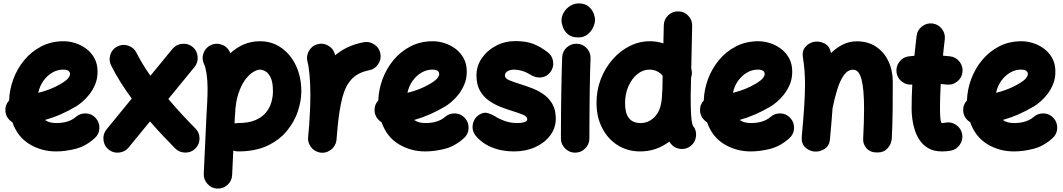

<svg xmlns="http://www.w3.org/2000/svg" viewBox="-20 -815 6259 1130"><path d="M537.6 -2Q485.4 45.4 425.5 60.8Q365.7 76.2 310.1 76.2Q224.6 76.2 154.1 33.7Q83.5 -8.8 52.7 -95.7Q35.6 -106 24.4 -123Q13.2 -140.1 11.7 -161.6Q9.3 -197.8 33.7 -224.1Q35.6 -287.1 58.3 -348.9Q81.1 -410.6 122.8 -461.2Q164.6 -511.7 223.1 -542Q281.7 -572.3 355.5 -572.3Q387.7 -572.3 422.4 -561.5Q457 -550.8 487.1 -528.6Q517.1 -506.3 535.6 -472.7Q554.2 -439 554.2 -393.1Q554.2 -352.5 540.3 -318.8Q526.4 -285.2 505.6 -259Q484.9 -232.9 464.1 -215.6Q443.4 -198.2 429.7 -189.9Q384.8 -163.1 338.9 -142.8Q293 -122.6 244.6 -108.9Q270 -90.8 310.1 -90.8Q349.1 -90.8 378.2 -100.3Q407.2 -109.9 425.3 -126Q451.2 -148.9 485.8 -147.5Q520.5 -146 543.5 -120.1Q566.4 -94.7 564.9 -59.8Q563.5 -24.9 537.6 -2ZM350.6 -405.3Q318.8 -405.3 288.8 -388.2Q258.8 -371.1 236.3 -340.3Q213.9 -309.6 205.1 -268.6Q280.3 -287.1 337.4 -321.3Q372.1 -341.8 382.1 -355.7Q392.1 -369.6 392.1 -378.9Q392.1 -405.3 350.6 -405.3Z M618.7 64.9Q592.3 43.5 588.9 8.3Q585.4 -26.9 606.9 -53.2L755.4 -234.9Q720.2 -282.7 689.2 -332Q658.2 -381.3 633.8 -430.2Q618.7 -460.9 629.6 -493.9Q640.6 -526.9 671.4 -542Q702.1 -557.1 735.1 -546.1Q768.1 -535.2 783.2 -504.4Q799.3 -472.2 820.1 -438Q840.8 -403.8 865.2 -369.1L995.1 -527.3Q1016.6 -553.7 1051.8 -557.1Q1086.9 -560.5 1113.3 -539.1Q1139.6 -517.6 1143.1 -482.4Q1146.5 -447.3 1125 -420.9L970.7 -232.4Q1010.7 -185.1 1051.5 -140.9Q1092.3 -96.7 1129.9 -59.1Q1154.3 -35.2 1154.3 -0.2Q1154.3 34.7 1129.9 59.1Q1106 83 1071 83Q1036.1 83 1011.7 59.1Q976.6 23.9 938.7 -16.4Q900.9 -56.6 862.8 -100.6L736.8 53.2Q715.3 79.6 680.2 83Q645 86.4 618.7 64.9Z M1258.8 294.9Q1224.6 293.5 1201.2 267.6Q1177.7 241.7 1179.2 207.5L1194.8 -128.4Q1197.8 -176.3 1199.7 -217.5Q1201.7 -258.8 1201.7 -294.4Q1201.7 -342.3 1195.6 -381.6Q1189.5 -420.9 1181.2 -437Q1166 -467.8 1177.2 -500.7Q1188.5 -533.7 1219.2 -548.8Q1250 -564 1283.2 -553Q1316.4 -542 1331.5 -511.2Q1334 -506.8 1335.9 -502Q1372.1 -535.6 1416 -554Q1460 -572.3 1509.3 -572.3Q1581.1 -572.3 1636 -533.4Q1690.9 -494.6 1722.2 -428Q1753.4 -361.3 1753.4 -277.3Q1753.4 -221.7 1733.2 -160.4Q1712.9 -99.1 1668.9 -45.2Q1625 8.8 1554 42.5Q1482.9 76.2 1381.3 76.2Q1366.7 76.2 1353 71.3L1346.2 215.3Q1344.7 249.5 1319.1 272.9Q1293.5 296.4 1258.8 294.9ZM1361.8 -118.7 1360.4 -88.4Q1370.6 -90.8 1381.3 -90.8Q1442.9 -90.8 1482.9 -107.9Q1522.9 -125 1545.4 -152.8Q1567.9 -180.7 1577.1 -213.4Q1586.4 -246.1 1586.4 -277.3Q1586.4 -331.1 1573 -358.6Q1559.6 -386.2 1541.5 -395.8Q1523.4 -405.3 1509.3 -405.3Q1494.6 -405.3 1471.7 -392.1Q1448.7 -378.9 1425 -348.4Q1401.4 -317.9 1383.8 -266.6Q1366.2 -215.3 1363.3 -138.7Q1363.3 -134.3 1362.3 -129.9Q1362.3 -123.5 1361.8 -118.7Z M1868.7 83.5Q1858.9 82.5 1849.6 79.1Q1849.6 79.1 1849.1 79.1Q1848.6 78.6 1847.7 78.6Q1814.9 65.9 1800.8 34.2Q1800.8 34.2 1800.3 34.2Q1800.3 33.7 1799.8 32.7Q1791 13.2 1793.5 -8.3Q1793.9 -11.2 1793.9 -14.6Q1795.4 -30.8 1796.9 -47.6Q1798.3 -64.5 1799.8 -81.1Q1802.7 -122.6 1804.7 -168.7Q1806.6 -214.8 1806.6 -259.8Q1806.6 -320.8 1801.8 -373.8Q1796.9 -426.8 1790 -450.2Q1780.8 -482.9 1797.4 -513.9Q1814 -544.9 1846.7 -554.2Q1879.4 -564 1910.2 -547.4Q1940.9 -530.8 1950.2 -498Q1951.7 -493.7 1952.6 -489.7Q1984.4 -516.6 2025.6 -536.4Q2066.9 -556.2 2120.1 -566.4Q2153.8 -572.8 2183.1 -553.2Q2212.4 -533.7 2218.8 -500Q2225.1 -466.3 2205.6 -437Q2186 -407.7 2152.3 -401.4Q2085.4 -388.2 2048.8 -348.4Q2012.2 -308.6 1994.6 -239.7Q1977.1 -170.9 1967.3 -71.3Q1964.4 -28.3 1960.4 8.3Q1959.5 18.1 1956.1 27.3Q1956.1 27.3 1956.1 27.8Q1955.6 28.3 1955.6 29.3Q1942.9 62 1911.1 76.2Q1911.1 76.2 1911.1 76.7Q1910.6 76.7 1909.7 77.1Q1890.1 85.9 1868.7 83.5Z M2710.4 -2Q2658.2 45.4 2598.4 60.8Q2538.6 76.2 2482.9 76.2Q2397.5 76.2 2326.9 33.7Q2256.3 -8.8 2225.6 -95.7Q2208.5 -106 2197.3 -123Q2186 -140.1 2184.6 -161.6Q2182.1 -197.8 2206.5 -224.1Q2208.5 -287.1 2231.2 -348.9Q2253.9 -410.6 2295.7 -461.2Q2337.4 -511.7 2396 -542Q2454.6 -572.3 2528.3 -572.3Q2560.5 -572.3 2595.2 -561.5Q2629.9 -550.8 2659.9 -528.6Q2689.9 -506.3 2708.5 -472.7Q2727.1 -439 2727.1 -393.1Q2727.1 -352.5 2713.1 -318.8Q2699.2 -285.2 2678.5 -259Q2657.7 -232.9 2637 -215.6Q2616.2 -198.2 2602.5 -189.9Q2557.6 -163.1 2511.7 -142.8Q2465.8 -122.6 2417.5 -108.9Q2442.9 -90.8 2482.9 -90.8Q2522 -90.8 2551 -100.3Q2580.1 -109.9 2598.1 -126Q2624 -148.9 2658.7 -147.5Q2693.4 -146 2716.3 -120.1Q2739.3 -94.7 2737.8 -59.8Q2736.3 -24.9 2710.4 -2ZM2523.4 -405.3Q2491.7 -405.3 2461.7 -388.2Q2431.6 -371.1 2409.2 -340.3Q2386.7 -309.6 2377.9 -268.6Q2453.1 -287.1 2510.3 -321.3Q2544.9 -341.8 2554.9 -355.7Q2564.9 -369.6 2564.9 -378.9Q2564.9 -405.3 2523.4 -405.3Z M3218.8 -390.1Q3197.8 -363.3 3165.8 -359.4Q3133.8 -355.5 3102.1 -375Q3076.2 -391.1 3052 -398.2Q3027.8 -405.3 3007.8 -405.3Q2982.4 -405.3 2967 -395.8Q2951.7 -386.2 2951.7 -370.6Q2951.7 -353.5 2976.6 -343Q3001.5 -332.5 3037.6 -321.3Q3070.8 -311 3107.9 -297.1Q3145 -283.2 3177.5 -261Q3210 -238.8 3230.5 -203.9Q3251 -168.9 3251 -116.7Q3251 -62 3218.5 -18.3Q3186 25.4 3130.4 50.8Q3074.7 76.2 3004.9 76.2Q2930.2 76.2 2870.4 50.5Q2810.5 24.9 2774.9 -22.5Q2755.9 -50.8 2762.9 -85.2Q2770 -119.6 2798.3 -138.7Q2826.7 -157.2 2852.1 -149.2Q2877.4 -141.1 2894.5 -129.9Q2917.5 -114.7 2951.4 -102.8Q2985.4 -90.8 3024.9 -90.8Q3046.9 -90.8 3064.9 -95.7Q3083 -100.6 3083 -112.8Q3083 -129.4 3059.1 -139.4Q3035.2 -149.4 3000 -160.2Q2966.8 -170.4 2929.4 -184.6Q2892.1 -198.7 2858.9 -221.7Q2825.7 -244.6 2804.9 -280.8Q2784.2 -316.9 2784.2 -371.1Q2784.2 -426.3 2815.4 -472.2Q2846.7 -518.1 2899.2 -545.7Q2951.7 -573.2 3014.2 -573.2Q3075.7 -573.2 3118.2 -556.9Q3160.6 -540.5 3203.6 -507.3Q3231 -486.3 3235.4 -451.9Q3239.7 -417.5 3218.8 -390.1Z M3284.7 -694.8Q3284.7 -719.7 3298.6 -742.7Q3312.5 -765.6 3335.7 -780.3Q3358.9 -794.9 3386.2 -794.9Q3421.4 -794.9 3442.4 -778.1Q3463.4 -761.2 3472.7 -738.5Q3481.9 -715.8 3481.9 -698.2Q3481.9 -678.7 3470.9 -654.3Q3460 -629.9 3438 -612.3Q3416 -594.7 3383.8 -594.7Q3345.2 -594.7 3323.7 -612.5Q3302.2 -630.4 3293.5 -653.8Q3284.7 -677.2 3284.7 -694.8ZM3376 -557.6Q3410.6 -556.2 3433.8 -530.5Q3457 -504.9 3455.6 -470.2Q3454.1 -437 3452.9 -388.9Q3451.7 -340.8 3450.9 -286.1Q3450.2 -231.4 3449.7 -177.2Q3449.2 -123 3449 -76.7Q3448.7 -30.3 3448.7 0Q3448.7 34.2 3424.1 58.8Q3399.4 83.5 3364.7 83.5Q3330.6 83.5 3305.9 58.8Q3281.2 34.2 3281.2 0Q3281.2 -31.2 3281.5 -77.6Q3281.7 -124 3282.2 -178.5Q3282.7 -232.9 3283.7 -288.3Q3284.7 -343.8 3285.9 -393.1Q3287.1 -442.4 3288.6 -478Q3290 -512.7 3315.9 -535.9Q3341.8 -559.1 3376 -557.6Z M3804.7 -572.3Q3846.2 -572.3 3884.3 -559.6L3886.7 -666.5Q3887.7 -701.2 3912.8 -725.1Q3938 -749 3972.2 -748Q4006.8 -747.6 4030.8 -722.4Q4054.7 -697.3 4053.7 -662.6L4048.3 -411.1Q4056.6 -385.7 4047.4 -358.9L4044.9 -248.5Q4044.9 -172.9 4047.6 -136.7Q4050.3 -100.6 4053.5 -89.1Q4056.6 -77.6 4058.1 -75.2Q4080.1 -48.8 4076.4 -13.9Q4072.8 21 4046.4 43Q4020 64.9 3984.9 61.5Q3949.7 58.1 3928.2 31.2Q3923.3 24.9 3918.9 18.6Q3842.8 76.2 3747.6 76.2Q3673.3 76.2 3615.2 39.6Q3557.1 2.9 3523.9 -61.8Q3490.7 -126.5 3490.7 -210Q3490.7 -283.7 3515.9 -349.1Q3541 -414.6 3585 -464.8Q3628.9 -515.1 3685.5 -543.7Q3742.2 -572.3 3804.7 -572.3ZM3658.7 -207Q3658.7 -90.8 3750 -90.8Q3802.7 -90.8 3839.6 -134.5Q3876.5 -178.2 3877 -272.9Q3877 -278.3 3878.4 -283.7L3879.9 -369.1Q3866.7 -385.7 3846.7 -395.5Q3826.7 -405.3 3802.2 -405.3Q3763.7 -405.3 3731 -378.7Q3698.2 -352.1 3678.5 -307.1Q3658.7 -262.2 3658.7 -207Z M4626 -2Q4573.7 45.4 4513.9 60.8Q4454.1 76.2 4398.4 76.2Q4313 76.2 4242.4 33.7Q4171.9 -8.8 4141.1 -95.7Q4124 -106 4112.8 -123Q4101.6 -140.1 4100.1 -161.6Q4097.7 -197.8 4122.1 -224.1Q4124 -287.1 4146.7 -348.9Q4169.4 -410.6 4211.2 -461.2Q4252.9 -511.7 4311.5 -542Q4370.1 -572.3 4443.8 -572.3Q4476.1 -572.3 4510.7 -561.5Q4545.4 -550.8 4575.4 -528.6Q4605.5 -506.3 4624 -472.7Q4642.6 -439 4642.6 -393.1Q4642.6 -352.5 4628.7 -318.8Q4614.7 -285.2 4594 -259Q4573.2 -232.9 4552.5 -215.6Q4531.7 -198.2 4518.1 -189.9Q4473.1 -163.1 4427.2 -142.8Q4381.3 -122.6 4333 -108.9Q4358.4 -90.8 4398.4 -90.8Q4437.5 -90.8 4466.6 -100.3Q4495.6 -109.9 4513.7 -126Q4539.6 -148.9 4574.2 -147.5Q4608.9 -146 4631.8 -120.1Q4654.8 -94.7 4653.3 -59.8Q4651.9 -24.9 4626 -2ZM4439 -405.3Q4407.2 -405.3 4377.2 -388.2Q4347.2 -371.1 4324.7 -340.3Q4302.2 -309.6 4293.5 -268.6Q4368.7 -287.1 4425.8 -321.3Q4460.4 -341.8 4470.5 -355.7Q4480.5 -369.6 4480.5 -378.9Q4480.5 -405.3 4439 -405.3Z M4698.7 -11.7Q4708.5 -116.2 4713.1 -188.7Q4717.8 -261.2 4717.8 -315.9Q4717.8 -361.8 4714.8 -399.7Q4711.9 -437.5 4705.6 -476.1Q4699.2 -514.2 4718.8 -537.6Q4738.3 -561 4766.6 -567.9Q4799.3 -575.7 4831.5 -559.8Q4863.8 -543.9 4870.6 -502.4Q4902.3 -533.7 4940.4 -552.7Q4978.5 -571.8 5022.9 -571.8Q5088.4 -571.8 5135.7 -540.3Q5183.1 -508.8 5208.7 -454.6Q5234.4 -400.4 5234.4 -332.5Q5234.4 -252.9 5233.6 -167.5Q5232.9 -82 5228.5 0.5Q5226.6 31.7 5204.6 57.1Q5182.6 82.5 5142.6 82.5Q5101.6 82.5 5079.8 57.9Q5058.1 33.2 5060.1 1Q5062.5 -49.3 5064 -93.3Q5065.4 -137.2 5065.4 -174.8Q5065.4 -290 5050.5 -347.4Q5035.6 -404.8 5001.5 -404.8Q4969.7 -404.8 4947 -373.3Q4924.3 -341.8 4908.2 -290.3Q4892.1 -238.8 4879.9 -178.2V-177.2Q4877 -138.2 4873.3 -93.3Q4869.6 -48.3 4864.7 3.9Q4861.3 43.9 4832.3 62Q4803.2 80.1 4771.5 76.7Q4741.2 73.7 4718.3 51.3Q4695.3 28.8 4698.7 -11.7Z M5644.5 -389.6Q5640.1 -355.5 5612.5 -334.2Q5585 -313 5550.8 -317.4Q5534.2 -319.3 5516.6 -320.8Q5514.6 -284.2 5513.4 -247.3Q5512.2 -210.4 5512.2 -173.3Q5512.2 -140.6 5514.9 -115.7Q5517.6 -90.8 5523.9 -90.8Q5532.2 -90.8 5545.4 -93.3Q5579.1 -99.6 5607.7 -79.6Q5636.2 -59.6 5642.6 -26.4Q5648.9 7.3 5629.2 36.4Q5609.4 65.4 5575.7 71.8Q5562 74.2 5549.1 75.2Q5536.1 76.2 5523.9 76.2Q5477.1 76.2 5445.3 58.3Q5413.6 40.5 5393.8 11.7Q5374 -17.1 5363.5 -50.8Q5353 -84.5 5349.1 -116.7Q5345.2 -148.9 5345.2 -173.3Q5345.2 -209.5 5346.2 -245.6Q5347.2 -281.7 5349.1 -317.4Q5315.4 -313.5 5287.8 -334.7Q5260.3 -356 5256.3 -390.1Q5252.4 -424.3 5273.7 -451.9Q5294.9 -479.5 5329.1 -483.4Q5345.2 -485.4 5361.8 -486.8Q5364.7 -516.1 5367.9 -545.4Q5371.1 -574.7 5374.5 -603.5Q5378.4 -637.7 5405.8 -659.2Q5433.1 -680.7 5467.3 -676.8Q5501.5 -672.9 5522.9 -645.5Q5544.4 -618.2 5540.5 -584Q5537.6 -559.6 5534.9 -535.6Q5532.2 -511.7 5529.8 -487.3Q5551.8 -485.8 5572.3 -483.4Q5606.4 -479 5627.7 -451.4Q5648.9 -423.8 5644.5 -389.6Z M6174.8 -2Q6122.6 45.4 6062.7 60.8Q6002.9 76.2 5947.3 76.2Q5861.8 76.2 5791.3 33.7Q5720.7 -8.8 5689.9 -95.7Q5672.9 -106 5661.6 -123Q5650.4 -140.1 5648.9 -161.6Q5646.5 -197.8 5670.9 -224.1Q5672.9 -287.1 5695.6 -348.9Q5718.3 -410.6 5760 -461.2Q5801.8 -511.7 5860.4 -542Q5918.9 -572.3 5992.7 -572.3Q6024.9 -572.3 6059.6 -561.5Q6094.2 -550.8 6124.3 -528.6Q6154.3 -506.3 6172.9 -472.7Q6191.4 -439 6191.4 -393.1Q6191.4 -352.5 6177.5 -318.8Q6163.6 -285.2 6142.8 -259Q6122.1 -232.9 6101.3 -215.6Q6080.6 -198.2 6066.9 -189.9Q6022 -163.1 5976.1 -142.8Q5930.2 -122.6 5881.8 -108.9Q5907.2 -90.8 5947.3 -90.8Q5986.3 -90.8 6015.4 -100.3Q6044.4 -109.9 6062.5 -126Q6088.4 -148.9 6123 -147.5Q6157.7 -146 6180.7 -120.1Q6203.6 -94.7 6202.1 -59.8Q6200.7 -24.9 6174.8 -2ZM5987.8 -405.3Q5956.1 -405.3 5926 -388.2Q5896 -371.1 5873.5 -340.3Q5851.1 -309.6 5842.3 -268.6Q5917.5 -287.1 5974.6 -321.3Q6009.3 -341.8 6019.3 -355.7Q6029.3 -369.6 6029.3 -378.9Q6029.3 -405.3 5987.8 -405.3Z"/></svg>

Font: Mikhak-DS2-FD Black
Style: Regular
Weight: 900
Designer: Amin Abedi
Version: Version 3.2